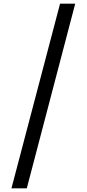

<svg xmlns="http://www.w3.org/2000/svg" viewBox="-20 -853 469 1039"><path d="M305 -833H387L125 166H42Z"/></svg>

Font: Noto Sans Devanagari
Style: Regular
Weight: 400
Designer: Jelle Bosma - Monotype Design Team
Foundry: Monotype Imaging Inc.
Version: Version 1.901